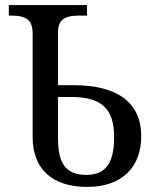

<svg xmlns="http://www.w3.org/2000/svg" viewBox="-20 -734 621 764"><path d="M326.2 9.8C464.4 9.8 542 -67.4 542 -192.9C542 -323.2 449.7 -395 273.9 -395H210.9V-605C210.9 -649.9 230 -671.9 293 -671.9H326.2V-713.9H15.1V-671.9H27.8C90.3 -671.9 109.9 -648.9 109.9 -600.1V-188C109.9 -62.5 187.5 9.8 326.2 9.8ZM210.9 -183.1V-348.1H264.2C383.8 -348.1 434.1 -301.8 434.1 -188C434.1 -86.4 401.4 -38.1 323.2 -38.1C242.7 -38.1 210.9 -83 210.9 -183.1Z"/></svg>

Font: The Erased English
Style: Regular
Weight: 400
Designer: Monotype Design team + ligartures altered by 180 Amsterdam
Foundry: Monotype Imaging Inc.
Version: Version 1.030;Glyphs 3.1.2 (3151)